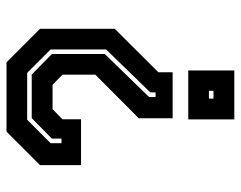

<svg xmlns="http://www.w3.org/2000/svg" viewBox="-95 -645 740 590"><g transform="rotate(90 275.0 -350.0)"><path d="M343.5 -510.5V-406.5L209.5 -273V-172L240.5 -141.5H315.5L346.5 -172V-229H487.5V-103L384.5 0H171.5L68.5 -103V-332.5L202 -466.5V-510.5ZM283 -636H259V-622H283ZM347 -700V-558.5H196.5V-700ZM278 -458H264V-442L132 -306V-135.5L204 -63.5H348L420 -135.5V-169H406V-139.5L343 -77.5H209L146 -139.5V-302L278 -438Z"/></g></svg>

Font: Tourney Thin
Style: Regular
Weight: 100
Designer: Tyler Finck
Foundry: Etcetera Type Co
Version: Version 1.015